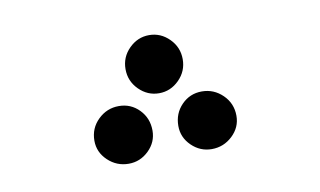

<svg xmlns="http://www.w3.org/2000/svg" viewBox="-41 -943 683 410"><g transform="rotate(-10 300.0 -738.5)"><path d="M343.5 -762.5Q325 -744 300 -744Q275 -744 256.5 -762.5Q238 -781 238 -807Q238 -833 256.5 -851.5Q275 -870 300 -870Q325 -870 343.5 -851.5Q362 -833 362 -807Q362 -781 343.5 -762.5ZM210 -607Q184 -607 165 -625Q146 -643 146 -668Q146 -695 165 -713.5Q184 -732 210 -732Q236 -732 254 -713.5Q272 -695 272 -668Q272 -643 253.5 -625Q235 -607 210 -607ZM390 -607Q365 -607 346.5 -625Q328 -643 328 -668Q328 -695 346 -713.5Q364 -732 390 -732Q416 -732 435 -713.5Q454 -695 454 -668Q454 -643 435 -625Q416 -607 390 -607Z"/></g></svg>

Font: FiraGO ExtraBold
Style: Regular
Weight: 800
Designer: bBox Type
Foundry: bBox Type GmbH
Version: Version 1.001;PS 001.001;hotconv 1.0.88;makeotf.lib2.5.64775